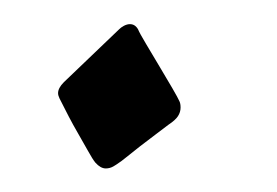

<svg xmlns="http://www.w3.org/2000/svg" viewBox="-20 -144 235 163"><path d="M132.3 -58.1Q133.3 -56.2 133.3 -52.7Q133.3 -48.8 131.1 -45.4Q128.9 -42 123 -38.1Q119.1 -35.2 112.3 -30Q105.5 -24.9 98.9 -19.8Q92.3 -14.6 87.2 -10.5Q82 -6.3 81.1 -5.9Q79.1 -4.4 76.2 -2.7Q73.2 -1 69.8 -1Q65.4 -1 61 -5.9Q58.6 -8.8 54.7 -15.9Q50.8 -22.9 46.4 -30.5Q42 -38.1 38.3 -45.2Q34.7 -52.2 33.2 -55.2Q31.7 -58.1 30.5 -60.5Q29.3 -63 29.3 -64.9Q29.3 -69.3 34.2 -74.2L81.1 -119.1Q82.5 -120.6 85.2 -122.1Q87.9 -123.5 90.3 -123.5Q94.7 -123.5 97.2 -119.1Q98.6 -115.7 104 -106.7Q109.4 -97.7 115.2 -87.9Q121.1 -78.1 126.2 -69.3Q131.3 -60.5 132.3 -58.1Z"/></svg>

Font: Engagement
Style: Regular
Weight: 400
Designer: Astigmatic (AOETI)
Foundry: Astigmatic (AOETI)
Version: Version 1.000